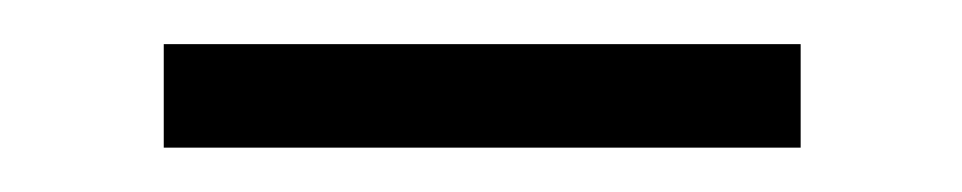

<svg xmlns="http://www.w3.org/2000/svg" viewBox="-20 -730 436 87"><path d="M54.2 -663.1V-710H342.8V-663.1Z"/></svg>

Font: Rawline
Style: Regular
Weight: 400
Designer: Matt McInerney, Pablo Impallari, Rodrigo Fuenzalida
Foundry: Matt McInerney, Pablo Impallari, Rodrigo Fuenzalida
Version: Version 4.020;PS 004.020;hotconv 1.0.88;makeotf.lib2.5.64775